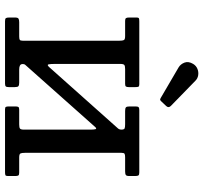

<svg xmlns="http://www.w3.org/2000/svg" viewBox="-42 -748 790 745"><g transform="rotate(90 352.5 -375.0)"><path d="M572.5 -77.5V-452Q572.5 -461.5 576.2 -463.8Q580 -466 589.5 -466H644.5Q654.5 -466 658.5 -468.8Q662.5 -471.5 662.5 -482V-505Q662.5 -514.5 660 -517.8Q657.5 -521 648.5 -521H406.5Q398 -521 395.2 -518Q392.5 -515 392.5 -506V-483Q392.5 -472 396.2 -469Q400 -466 410 -466H461.5Q473 -466 477.8 -464Q482.5 -462 482.5 -450.5Q482.5 -448.5 481.5 -445Q480.5 -441.5 478 -438.5L240 -171.5Q231 -161.5 229.2 -169Q227.5 -176.5 227.5 -196V-446.5Q227.5 -459.5 231.5 -462.8Q235.5 -466 247.5 -466H305Q313 -466 315.2 -469.2Q317.5 -472.5 317.5 -480.5V-505.5Q317.5 -514 316 -517.5Q314.5 -521 306.5 -521H63Q55 -521 51.2 -519.8Q47.5 -518.5 47.5 -510V-481Q47.5 -472.5 50 -469.2Q52.5 -466 60.5 -466H119.5Q132.5 -466 135 -461.2Q137.5 -456.5 137.5 -443.5V-69Q137.5 -59.5 134 -57.2Q130.5 -55 120.5 -55H65.5Q56 -55 51.8 -52.2Q47.5 -49.5 47.5 -39V-16Q47.5 -6.5 50 -3.2Q52.5 0 61.5 0H303.5Q312 0 314.8 -3Q317.5 -6 317.5 -15V-38Q317.5 -49 313.8 -52Q310 -55 300 -55H248.5Q239 -55 233.5 -58Q228 -61 228 -68.5Q228 -75 230.5 -77.8Q233 -80.5 236 -84L472.5 -350Q479 -357 480.8 -350.8Q482.5 -344.5 482.5 -329.5V-74.5Q482.5 -61.5 478.5 -58.2Q474.5 -55 462.5 -55H405Q397 -55 394.8 -52Q392.5 -49 392.5 -40.5V-15.5Q392.5 -7.5 394 -3.8Q395.5 0 403.5 0H647Q655.5 0 659 -1.5Q662.5 -3 662.5 -11V-40Q662.5 -48.5 660.2 -51.8Q658 -55 649.5 -55H590.5Q577.5 -55 575 -59.8Q572.5 -64.5 572.5 -77.5ZM359 -604.5Q364.5 -601 367.2 -602Q370 -603 374 -607.5L391 -625.5Q399.5 -634.5 390.5 -643.5L293.5 -738Q284.5 -747.5 271.5 -749.5Q258.5 -751.5 246.5 -746.5Q234.5 -741.5 227.5 -730Q216.5 -711.5 222.5 -696.2Q228.5 -681 241 -673.5Z"/></g></svg>

Font: Besley
Style: Regular
Weight: 400
Designer: Owen Earl
Foundry: indestructible type*
Version: Version 4.000